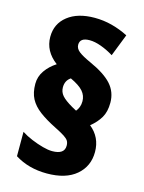

<svg xmlns="http://www.w3.org/2000/svg" viewBox="-118 -834 690 920"><g transform="rotate(15 227.5 -374.0)"><path d="M42 -385Q42 -421 63 -451Q84 -481 117 -502Q53 -550 53 -621Q53 -686 102.5 -725Q152 -764 236 -764Q280 -764 322 -753Q364 -742 403 -722L360 -612Q329 -631 297.5 -642.5Q266 -654 240 -654Q192 -654 192 -619Q192 -600 210.5 -585.5Q229 -571 269 -553Q345 -519 379 -481Q413 -443 413 -390Q413 -345 395.5 -315.5Q378 -286 347 -261Q403 -216 403 -143Q403 -72 351.5 -28Q300 16 206 16Q115 16 47 -27V-148Q70 -133 99 -121Q128 -109 155.5 -101.5Q183 -94 203 -94Q264 -94 264 -137Q264 -151 258.5 -160.5Q253 -170 237 -180.5Q221 -191 189 -207Q139 -232 106.5 -256.5Q74 -281 58 -311Q42 -341 42 -385ZM174 -403Q174 -380 189 -362.5Q204 -345 242 -323L264 -311Q272 -320 277 -333Q282 -346 282 -362Q282 -390 263.5 -411.5Q245 -433 200 -454Q174 -437 174 -403Z"/></g></svg>

Font: Noto Sans Ethiopic Condensed Black
Style: Regular
Weight: 900
Width: 3
Designer: Monotype Design Team
Foundry: Monotype Imaging Inc.
Version: Version 2.102; ttfautohint (v1.8.4.7-5d5b)